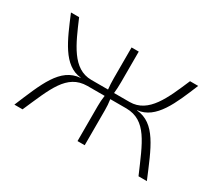

<svg xmlns="http://www.w3.org/2000/svg" viewBox="-96 -669 960 856"><g transform="rotate(30 383.5 -241.0)"><path d="M529 -251V-252C621 -261 664 -368 711 -482H669C621 -370 579 -267 482 -267H402C404 -286 405 -303 405 -325V-482H368V-325C368 -303 369 -286 371 -267H285C188 -267 146 -370 98 -482H56C104 -368 146 -261 239 -252V-251C139 -243 101 -138 43 0H85C146 -138 178 -234 283 -235H372C369 -216 368 -198 368 -180V0H405V-180C405 -198 404 -216 401 -235H484C589 -234 622 -138 682 0H725C667 -138 629 -243 529 -251Z"/></g></svg>

Font: Exo 2 Extra Light
Style: Regular
Weight: 250
Designer: Natanael Gama
Version: Version 1.001;PS 001.001;hotconv 1.0.88;makeotf.lib2.5.64775